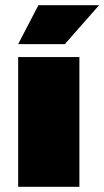

<svg xmlns="http://www.w3.org/2000/svg" viewBox="-20 -720 402 740"><path d="M286 0H50V-500H286ZM50 -550 128 -700H362L230 -550Z"/></svg>

Font: Fivo Sans Modern ExtBlk
Style: Regular
Weight: 950
Designer: Alexander Slobzheninov
Foundry: Alexander Slobzheninov
Version: 1.0